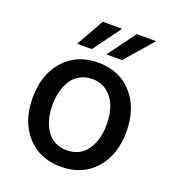

<svg xmlns="http://www.w3.org/2000/svg" viewBox="-139 -861 879 978"><g transform="rotate(20 301.0 -372.5)"><path d="M324.2 -606 434.6 -755.9H539.6L409.2 -606ZM166 -606 250.5 -755.9H355L245.6 -606ZM46.9 -270Q46.9 -397.5 116.5 -475.1Q186 -552.7 301.3 -552.7Q416.5 -552.7 485.8 -475.1Q555.2 -397.5 555.2 -270Q555.2 -143.6 485.8 -66.2Q416.5 11.2 301.3 11.2Q186 11.2 116.5 -66.2Q46.9 -143.6 46.9 -270ZM301.3 -78.1Q372.6 -78.1 410.4 -132.6Q448.2 -187 448.2 -270.5Q448.2 -324.2 432.6 -367.2Q417 -410.2 383.1 -437Q349.1 -463.9 301.3 -463.9Q264.6 -463.9 236.1 -448.5Q207.5 -433.1 189.9 -406.2Q172.4 -379.4 163.3 -345Q154.3 -310.5 154.3 -270.5Q154.3 -186.5 191.9 -132.3Q229.5 -78.1 301.3 -78.1Z"/></g></svg>

Font: Interop Med
Style: Regular
Weight: 500
Designer: Rasmus Andersson, Google, Jang Haemin
Foundry: jhaemin
Version: Version 1.007